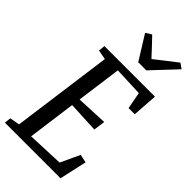

<svg xmlns="http://www.w3.org/2000/svg" viewBox="-300 -1070 1146 1146"><g transform="rotate(45 273.0 -497.0)"><path d="M1 0 5.5 -41 68 -52.5 154.5 -690.5 93.5 -701.5 98 -743H524.5L513.5 -583.5H461.5L441.5 -690L257 -697.5L218.5 -413L417.5 -422L407.5 -348.5L210.5 -358L169.5 -53L400.5 -62.5L457 -184L509 -173L470.5 0ZM309 -817.5 213.5 -971 250.5 -994Q276 -967.5 301 -940.8Q326 -914 351 -887Q385 -914 419.5 -940.8Q454 -967.5 488.5 -994L521.5 -971L377 -817.5Z"/></g></svg>

Font: Merriweather 24pt SemiCondensed
Style: Italic
Weight: 400
Width: 4
Italic angle: -7.8°
Designer: Eben Sorkin
Foundry: Eben Sorkin
Version: Version 2.101